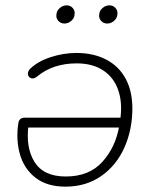

<svg xmlns="http://www.w3.org/2000/svg" viewBox="-20 -690 569 718"><path d="M49 -232Q51 -241 57 -245.5Q63 -250 73 -250H446L440 -213H68L87 -225Q75 -139 109 -84.5Q143 -30 226 -30Q314 -30 363.5 -85.5Q413 -141 426 -220L429 -238Q439 -302 423 -350.5Q407 -399 367 -426Q327 -453 267 -453Q223 -453 186 -441Q149 -429 119 -404Q107 -394 96.5 -397.5Q86 -401 84.5 -412Q83 -423 93 -433Q122 -461 170 -476.5Q218 -492 265 -492Q330 -492 377.5 -467Q425 -442 450 -395.5Q475 -349 475 -284Q475 -206 445.5 -139Q416 -72 359 -32Q302 8 225 8Q155 8 112 -26Q69 -60 54 -115Q39 -170 49 -232ZM191 -636Q192 -650 203.5 -660Q215 -670 229 -670Q243 -670 252 -660Q261 -650 259 -636Q258 -622 246.5 -612Q235 -602 221 -602Q207 -602 198 -612Q189 -622 191 -636ZM351 -636Q352 -650 363.5 -660Q375 -670 389 -670Q403 -670 412 -660Q421 -650 419 -636Q418 -622 406.5 -612Q395 -602 381 -602Q367 -602 358 -612Q349 -622 351 -636Z"/></svg>

Font: SN Pro Thin
Style: Italic
Weight: 200
Italic angle: -9°
Designer: Tobias Whetton
Foundry: Supernotes
Version: Version 1.003;Glyphs 3.3 (3324)